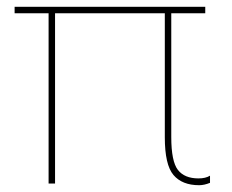

<svg xmlns="http://www.w3.org/2000/svg" viewBox="-20 -540 684 565"><path d="M465 -136V-501H142V0H123V-501H23V-520H584V-501H484V-137Q484 -65 503.5 -40Q523 -15 564 -15Q585 -15 598 -23V-2Q581 5 566 5Q516 5 490.5 -25Q465 -55 465 -136Z"/></svg>

Font: Fixel Italic Variable 20240409 Display Thin
Style: Italic
Weight: 100
Italic angle: -10°
Designer: AlfaBravo + MacPaw
Foundry: Kyrylo Tkachov, Marchela Mozhyna, Serhii Makarenko, Maria Weinstein, Zakhar Kryvoshyya
Version: Version 1.211;Glyphs 3.2 (3225)